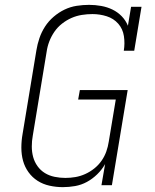

<svg xmlns="http://www.w3.org/2000/svg" viewBox="-20 -763 640 791"><path d="M239 8Q211 8 184 2Q157 -4 135 -18Q113 -32 97.5 -53.5Q82 -75 75 -100.5Q68 -126 68 -154.5Q68 -183 73 -211L130 -556Q134 -581 142.5 -606Q151 -631 165.5 -653.5Q180 -676 201 -694Q222 -712 246 -723.5Q270 -735 296 -739Q322 -743 347 -743Q372 -743 397 -738.5Q422 -734 443.5 -723.5Q465 -713 481.5 -696Q498 -679 507 -657L520 -735H563L533 -554H490Q495 -584 490.5 -614Q486 -644 467 -665.5Q448 -687 419.5 -696Q391 -705 361 -705Q339 -705 317 -701.5Q295 -698 274.5 -689Q254 -680 235.5 -665.5Q217 -651 204 -632Q191 -613 183 -592Q175 -571 172 -549L115 -204Q111 -182 111 -159.5Q111 -137 116.5 -116.5Q122 -96 134.5 -78.5Q147 -61 165 -50Q183 -39 205 -34.5Q227 -30 249 -30Q249 -30 249 -30Q249 -30 249 -30Q270 -30 290.5 -33.5Q311 -37 331 -46Q351 -55 368.5 -69Q386 -83 398.5 -101Q411 -119 418 -139Q425 -159 428 -179L457 -353H302L309 -392H506L441 0H398L413 -87Q400 -64 380.5 -45Q361 -26 338 -13.5Q315 -1 289.5 3.5Q264 8 239 8Z"/></svg>

Font: Iosevka Slab XLtExObl
Style: Regular
Weight: 200
Width: 7
Italic angle: -9°
Monospace: yes
Designer: Belleve Invis
Foundry: Belleve Invis
Version: Version 11.1.1; ttfautohint (v1.8.3)